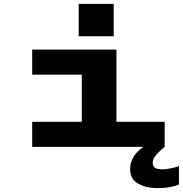

<svg xmlns="http://www.w3.org/2000/svg" viewBox="-20 -755 940 987"><path d="M145.5 0V-129H400.5V-371H145.5V-500H578.5V-129H826.5V0ZM900 98V193.5Q884 200.5 856.8 206.2Q829.5 212 788 212Q731 212 690 188.8Q649 165.5 649 115Q649 85 660.5 62.5Q672 40 688 24.5Q704 9 716.5 0H826Q806 16 785.5 37.8Q765 59.5 765 81.5Q765 101.5 778.2 108.5Q791.5 115.5 815.5 115.5Q829 115.5 846.5 112.5Q864 109.5 879 105.5Q894 101.5 900 98ZM384.5 -735H564.5V-568.5H384.5Z"/></svg>

Font: Trispace Expanded
Style: Bold
Weight: 700
Width: 7
Designer: Tyler Finck
Foundry: Etcetera Type Company
Version: Version 1.210; ttfautohint (v1.8.3)